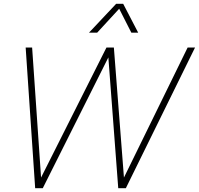

<svg xmlns="http://www.w3.org/2000/svg" viewBox="-20 -990 1046 1010"><path d="M448 -818 591 -970H628L707 -818H671L607 -944L491 -818ZM165 0 115 -740H149L196 -56L540 -740H579L632 -56L967 -740H1006L642 0H602L550 -688L205 0Z"/></svg>

Font: Be Vietnam Pro Thin
Style: Italic
Weight: 100
Italic angle: -12°
Designer: Lam Bao, Tony Le, Vietanh Nguyen
Foundry: Yellow Type Foundry
Version: Version 1.002; ttfautohint (v1.8.3)